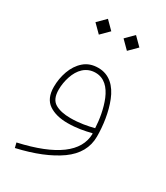

<svg xmlns="http://www.w3.org/2000/svg" viewBox="-204 -661 872 1006"><g transform="rotate(30 232.5 -158.0)"><path d="M142.1 -477.1 189.9 -524.9 142.1 -572.8 94.2 -524.9ZM312 -477.1 359.9 -524.9 312 -572.8 264.2 -524.9ZM373.5 -10.3C371.6 100.6 264.2 180.2 50.8 228L58.1 257.3C163.6 233.4 247.1 199.2 308.6 155.8C370.1 111.8 400.9 56.6 400.9 -9.8C400.9 -74.7 390.6 -151.9 364.7 -216.3C338.9 -280.8 294.9 -325.2 228 -325.2C193.4 -325.2 165 -315.4 142.1 -295.4C119.1 -275.4 102.5 -249.5 91.3 -218.8C80.1 -187.5 74.7 -155.3 74.7 -122.6C74.7 -75.7 89.4 -42.5 118.2 -22.9C147 -3.4 184.6 6.3 231.4 6.3C285.6 6.3 332 -2.9 371.1 -13.2ZM370.6 -43C333 -33.2 285.6 -23.9 231.4 -23.9C191.9 -23.9 161.1 -30.8 138.2 -44.4C115.2 -58.1 104 -84 104 -122.6C104 -149.4 108.4 -175.8 117.2 -202.6C134.8 -255.9 170.9 -295.9 228 -295.9C280.8 -295.9 314.9 -259.3 336.9 -207C358.4 -154.8 368.2 -93.3 370.6 -43Z"/></g></svg>

Font: Estedad Thin
Style: Regular
Weight: 100
Designer: Amin Abedi
Version: Version 7.3